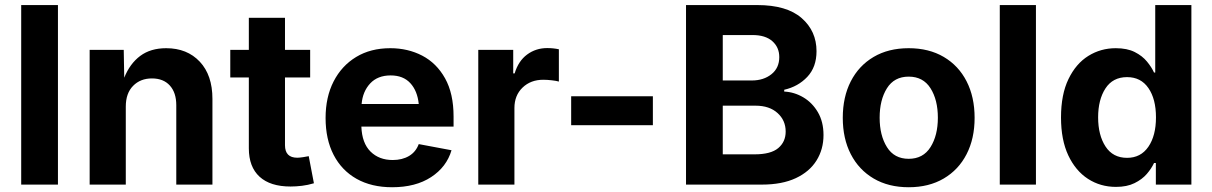

<svg xmlns="http://www.w3.org/2000/svg" viewBox="-20 -748 4910 778"><path d="M214.8 -727.5V0H65.9V-727.5Z M489.7 -315.9V0H343.3V-545.9H481.4L483.4 -433.1Q506.3 -490.2 548.3 -521.5Q590.3 -552.7 653.3 -552.7Q738.3 -552.7 789.6 -498Q840.8 -443.4 840.8 -347.2V0H694.3V-321.8Q694.3 -372.6 668.2 -401.4Q642.1 -430.2 595.7 -430.2Q548.8 -430.2 519.3 -400.1Q489.7 -370.1 489.7 -315.9Z M1236.8 -545.9V-434.1H1134.8V-159.7Q1134.8 -108.9 1184.6 -108.9Q1192.9 -108.9 1207.8 -111.1Q1222.7 -113.3 1231 -115.2L1252 -5.4Q1227.5 2 1203.4 4.9Q1179.2 7.8 1157.2 7.8Q1075.2 7.8 1031.7 -32Q988.3 -71.8 988.3 -147V-434.1H913.1V-545.9H988.3V-675.8H1134.8V-545.9Z M1568.8 10.7Q1485.4 10.7 1424.8 -23.4Q1364.3 -57.6 1331.8 -120.6Q1299.3 -183.6 1299.3 -270Q1299.3 -354.5 1331.8 -418Q1364.3 -481.4 1423.1 -517.1Q1481.9 -552.7 1561.5 -552.7Q1632.8 -552.7 1690.9 -522.5Q1749 -492.2 1783.4 -430.7Q1817.9 -369.1 1817.9 -275.9V-234.9H1444.3Q1446.8 -168 1481.4 -133.8Q1516.1 -99.6 1571.3 -99.6Q1609.9 -99.6 1637.5 -116Q1665 -132.3 1676.8 -164.1L1809.6 -139.2Q1789.6 -71.3 1726.8 -30.3Q1664.1 10.7 1568.8 10.7ZM1445.3 -326.7H1676.8Q1671.4 -379.9 1642.6 -411.1Q1613.8 -442.4 1563 -442.4Q1510.3 -442.4 1480 -409.9Q1449.7 -377.4 1445.3 -326.7Z M1918 0V-545.9H2059.6V-450.7H2065.4Q2080.6 -501 2116 -527.1Q2151.4 -553.2 2197.3 -553.2Q2222.2 -553.2 2244.6 -548.3V-417.5Q2234.9 -420.4 2216.1 -422.6Q2197.3 -424.8 2181.2 -424.8Q2130.4 -424.8 2097.4 -393.1Q2064.5 -361.3 2064.5 -310.5V0Z M2625.5 -357.9V-240.7H2294.4V-357.9Z M2759.8 0V-727.5H3048.3Q3168 -727.5 3228.3 -674.8Q3288.6 -622.1 3288.6 -540.5Q3288.6 -476.1 3251.2 -436.5Q3213.9 -397 3157.7 -384.3V-377Q3198.7 -375 3235.1 -353.5Q3271.5 -332 3294.2 -293.2Q3316.9 -254.4 3316.9 -200.7Q3316.9 -143.1 3288.6 -97.7Q3260.3 -52.2 3204.6 -26.1Q3148.9 0 3066.9 0ZM2908.7 -122.6H3037.6Q3103.5 -122.6 3133.5 -147.9Q3163.6 -173.3 3163.6 -214.8Q3163.6 -260.3 3130.6 -290Q3097.7 -319.8 3041.5 -319.8H2908.7ZM2908.7 -421.9H3026.4Q3074.2 -421.9 3106 -447.3Q3137.7 -472.7 3137.7 -516.6Q3137.7 -556.2 3109.6 -581.1Q3081.5 -606 3029.3 -606H2908.7Z M3662.1 10.7Q3580.1 10.7 3520 -24.7Q3460 -60.1 3427.5 -123.3Q3395 -186.5 3395 -270.5Q3395 -355 3427.5 -418.5Q3460 -481.9 3520 -517.3Q3580.1 -552.7 3662.1 -552.7Q3744.1 -552.7 3804.2 -517.3Q3864.3 -481.9 3896.7 -418.5Q3929.2 -355 3929.2 -270.5Q3929.2 -186.5 3896.7 -123.3Q3864.3 -60.1 3804.2 -24.7Q3744.1 10.7 3662.1 10.7ZM3662.1 -104.5Q3720.7 -104.5 3750.5 -151.9Q3780.3 -199.2 3780.3 -271Q3780.3 -343.3 3750.5 -390.4Q3720.7 -437.5 3662.1 -437.5Q3603.5 -437.5 3574 -390.4Q3544.4 -343.3 3544.4 -271Q3544.4 -199.2 3574 -151.9Q3603.5 -104.5 3662.1 -104.5Z M4177.7 -727.5V0H4031.2V-727.5Z M4502 9.3Q4439 9.3 4388.7 -23.2Q4338.4 -55.7 4308.8 -118.4Q4279.3 -181.2 4279.3 -272Q4279.3 -365.2 4309.6 -427.7Q4339.8 -490.2 4390.1 -521.5Q4440.4 -552.7 4501 -552.7Q4547.4 -552.7 4578.1 -537.1Q4608.9 -521.5 4627.7 -498.5Q4646.5 -475.6 4656.2 -454.1H4661.1V-727.5H4807.6V0H4663.6V-87.4H4656.2Q4646 -65.4 4627 -43.2Q4607.9 -21 4577.1 -5.9Q4546.4 9.3 4502 9.3ZM4546.9 -108.4Q4602.5 -108.4 4633.3 -153.3Q4664.1 -198.2 4664.1 -272.5Q4664.1 -346.7 4633.5 -391.1Q4603 -435.5 4546.9 -435.5Q4489.3 -435.5 4459.5 -389.9Q4429.7 -344.2 4429.7 -272.5Q4429.7 -200.2 4459.7 -154.3Q4489.7 -108.4 4546.9 -108.4Z"/></svg>

Font: Inter-Bold
Style: Bold
Weight: 700
Designer: Rasmus Andersson
Foundry: rsms
Version: Version 4.000;git-a52131595